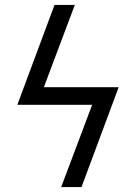

<svg xmlns="http://www.w3.org/2000/svg" viewBox="-20 -755 540 775"><path d="M227 0 352 -332H50L200 -735H282L157 -403H459L309 0Z"/></svg>

Font: Iosevka Custom
Style: Italic
Weight: 400
Italic angle: -9°
Monospace: yes
Designer: Belleve Invis
Foundry: Belleve Invis
Version: Version 30.3.3; ttfautohint (v1.8.3)